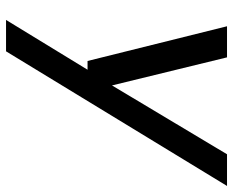

<svg xmlns="http://www.w3.org/2000/svg" viewBox="-88 -464 772 636"><g transform="rotate(90 298.0 -146.0)"><path d="M46 220 211 -50H182L67 -512H170L263 -131L491 -512H596L150 220Z"/></g></svg>

Font: DM Sans 12pt Medium
Style: Italic
Weight: 500
Italic angle: -10°
Version: Version 4.004;gftools[0.9.30]